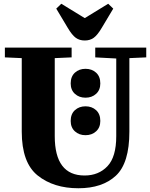

<svg xmlns="http://www.w3.org/2000/svg" viewBox="-20 -994 802 1024"><path d="M6 -740H362V-688L272 -684V-268Q272 -58 431 -58Q506 -58 553 -107.5Q600 -157 600 -268V-682L488 -688V-740H760V-688L670 -684V-292Q670 -124 598 -57Q526 10 398 10Q266 10 181 -58Q96 -126 96 -292V-684L6 -688ZM432 -778Q404 -778 384 -792.5Q364 -807 341 -846L280 -948L307 -974L431 -898H433L557 -974L584 -948L523 -846Q500 -807 480 -792.5Q460 -778 432 -778ZM436 -627Q470 -627 492.5 -606.5Q515 -586 515 -549Q515 -514 492.5 -493.5Q470 -473 436 -473Q402 -473 379.5 -493.5Q357 -514 357 -549Q357 -586 379.5 -606.5Q402 -627 436 -627ZM436 -427Q470 -427 492.5 -406.5Q515 -386 515 -349Q515 -314 492.5 -293.5Q470 -273 436 -273Q402 -273 379.5 -293.5Q357 -314 357 -349Q357 -386 379.5 -406.5Q402 -427 436 -427Z"/></svg>

Font: Minipax
Style: Bold
Weight: 700
Designer: Raphaël Ronot, Igor Stepanchenko (Cyrillic)
Foundry: steppetype
Version: Version 1.002